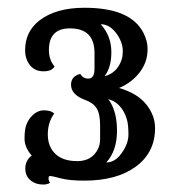

<svg xmlns="http://www.w3.org/2000/svg" viewBox="-20 -777 468 500"><path d="M110.4 -300.8Q102.5 -296.4 93 -296.4Q83.5 -296.4 75.9 -298.6Q68.4 -300.8 61.5 -305.7Q45.9 -317.4 45.9 -338.1Q45.9 -358.9 62.5 -372.1Q43.9 -393.1 43.9 -415.8Q43.9 -438.5 48.1 -450.4Q52.2 -462.4 59.6 -471.2Q75.2 -489.7 94.2 -489.7Q113.3 -489.7 121.1 -481Q104.5 -459 104.5 -427Q104.5 -395 124.3 -376.2Q144 -357.4 181.2 -357.4Q219.7 -357.4 235.4 -389.6Q240.7 -400.4 240.7 -415V-449.7Q240.7 -480.5 231.7 -494.9Q222.7 -509.3 202.1 -516.6Q165 -530.3 165 -556.2Q165 -578.6 189 -584.5Q196.3 -572.3 210 -572.3Q226.1 -572.3 226.1 -598.1V-639.2Q226.1 -703.1 162.1 -703.1Q107.4 -703.1 107.4 -647Q107.4 -620.6 122.1 -604Q115.2 -591.3 93 -591.3Q70.8 -591.3 58.1 -607.2Q45.4 -623 45.4 -646.5Q45.4 -669.9 54.4 -689.2Q63.5 -708.5 82.5 -723.6Q125.5 -756.8 200.2 -756.8Q320.3 -756.8 353.5 -691.4Q364.3 -670.4 364.3 -650.6Q364.3 -630.9 359.1 -616.7Q354 -602.5 344.7 -589.8Q323.2 -561.5 290 -547.9Q337.4 -534.2 360.6 -505.4Q383.8 -476.6 383.8 -443.6Q383.8 -410.6 370.8 -385.7Q357.9 -360.8 334 -343.3Q284.2 -306.6 199.7 -306.6Q160.6 -306.6 137.7 -312.7Q114.7 -318.8 110.6 -318.8Q106.4 -318.8 106.4 -312.5Q106.4 -306.2 110.4 -300.8ZM242.2 -713.9Q270 -683.6 270 -641.1Q270 -601.6 252.4 -578.6Q285.2 -586.9 296.9 -622.1Q299.8 -631.8 299.8 -644Q299.8 -656.2 294.7 -669.2Q289.6 -682.1 281.2 -692.4Q264.2 -713.9 242.2 -713.9ZM262.2 -518.6Q284.7 -488.8 284.7 -436.5Q284.7 -384.3 256.8 -354Q279.3 -354 295.9 -377Q314.5 -402.3 314.5 -426.8Q314.5 -451.2 310.8 -464.6Q307.1 -478 300.3 -489.3Q285.2 -513.2 262.2 -518.6Z"/></svg>

Font: Rye
Style: Regular
Weight: 400
Designer: Nicole Fally
Foundry: Nicole Fally
Version: Version 1.001